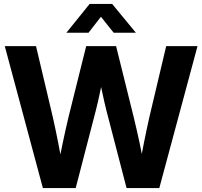

<svg xmlns="http://www.w3.org/2000/svg" viewBox="-20 -964 1037 984"><path d="M199.8 0 4.5 -727.5H164.6L250.1 -366.3Q265.3 -298.8 278.5 -231.3Q291.6 -163.8 303.9 -96.3H273.9Q287.3 -163.8 301.5 -231.3Q315.6 -298.8 331.7 -366.3L421.7 -727.5H575L664.6 -366.3Q681.1 -298.8 695.4 -231.3Q709.7 -163.8 722.8 -96.3H691.8Q704.1 -163.8 717.5 -231.3Q730.9 -298.8 746.1 -366.3L831.7 -727.5H992.2L796.4 0H628.7L525.5 -397Q514.5 -440.6 503.5 -493.6Q492.5 -546.7 477.8 -613.4H518.5Q503.7 -546.7 493 -493.6Q482.2 -440.6 470.9 -397L367.9 0ZM433.8 -796.4H320.8V-796.9L439.4 -943.9H554.7L675.9 -796.9V-796.4H562.4L497.3 -878.2Z"/></svg>

Font: Inter Khmer Looped
Style: Regular
Weight: 400
Designer: Rasmus Andersson, Sovichet Tep
Foundry: Anagata Design
Version: Version 1.000